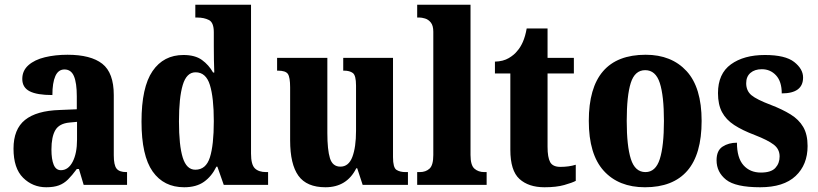

<svg xmlns="http://www.w3.org/2000/svg" viewBox="-20 -780 3451 810"><path d="M175 10Q118 10 77.5 -30Q37 -70 37 -153Q37 -235 85.5 -274Q134 -313 232 -316L304 -319V-374Q304 -430 292 -458.5Q280 -487 252 -487Q226 -487 213.5 -459Q201 -431 201 -379Q136 -379 105 -395Q74 -411 74 -447Q74 -482 100 -505Q126 -528 169.5 -538.5Q213 -549 265 -549Q363 -549 411.5 -511Q460 -473 460 -379V-125Q460 -84 471.5 -69Q483 -54 513 -54H516V0H333L313 -67H304Q284 -40 267 -23Q250 -6 228.5 2Q207 10 175 10ZM237 -62Q268 -62 286.5 -97.5Q305 -133 305 -191V-266L273 -263Q230 -259 213.5 -231Q197 -203 197 -149Q197 -108 206.5 -85Q216 -62 237 -62Z M757 10Q671 10 624 -56.5Q577 -123 577 -267Q577 -412 623.5 -480Q670 -548 754 -548Q803 -548 832 -527Q861 -506 879 -474H884Q883 -497 882.5 -527Q882 -557 882 -585V-644Q882 -685 861.5 -695.5Q841 -706 812 -706H804V-760H1039V-132Q1039 -86 1055 -70Q1071 -54 1103 -54H1111V0H924L897 -77H893Q873 -36 840.5 -13Q808 10 757 10ZM804 -64Q849 -64 865.5 -116Q882 -168 882 -269Q882 -368 865.5 -421.5Q849 -475 805 -475Q767 -475 751 -421.5Q735 -368 735 -268Q735 -166 751 -115Q767 -64 804 -64Z M1353 10Q1274 10 1239 -38.5Q1204 -87 1204 -188V-411Q1204 -454 1194.5 -468Q1185 -482 1152 -482H1149V-536H1361V-219Q1361 -148 1372 -112.5Q1383 -77 1416 -77Q1451 -77 1466.5 -118Q1482 -159 1482 -228V-419Q1482 -462 1468.5 -472Q1455 -482 1431 -482H1428V-536H1638V-117Q1638 -73 1652.5 -63.5Q1667 -54 1691 -54H1701V0H1510L1487 -70H1483Q1443 10 1353 10Z M1740 0V-54H1751Q1776 -54 1792 -68.5Q1808 -83 1808 -126V-646Q1808 -672 1797.5 -685Q1787 -698 1773 -702Q1759 -706 1751 -706H1740V-760H1965V-126Q1965 -83 1981.5 -68.5Q1998 -54 2023 -54H2033V0Z M2277 10Q2210 10 2171.5 -25Q2133 -60 2133 -148V-470H2068V-520Q2103 -521 2126.5 -535Q2150 -549 2162 -565Q2175 -579 2185.5 -602.5Q2196 -626 2202 -660H2290V-536H2401V-470H2290V-161Q2290 -116 2301 -96Q2312 -76 2344 -76Q2380 -76 2409 -85V-17Q2394 -9 2360.5 0.5Q2327 10 2277 10Z M2701 10Q2590 10 2527 -59.5Q2464 -129 2464 -270Q2464 -549 2704 -549Q2813 -549 2876.5 -480Q2940 -411 2940 -270Q2940 -129 2879.5 -59.5Q2819 10 2701 10ZM2703 -54Q2746 -54 2763.5 -109Q2781 -164 2781 -270Q2781 -376 2763.5 -430Q2746 -484 2702 -484Q2658 -484 2641 -430Q2624 -376 2624 -270Q2624 -164 2641.5 -109Q2659 -54 2703 -54Z M3187 10Q3083 10 3043 -22Q3003 -54 3003 -104Q3003 -145 3028.5 -161.5Q3054 -178 3089 -178Q3089 -114 3116.5 -83Q3144 -52 3190 -52Q3233 -52 3251 -71.5Q3269 -91 3269 -120Q3269 -151 3244 -170Q3219 -189 3165 -210Q3112 -230 3077.5 -252.5Q3043 -275 3026 -307Q3009 -339 3009 -387Q3009 -469 3063.5 -508.5Q3118 -548 3207 -548Q3293 -548 3330.5 -518.5Q3368 -489 3368 -453Q3368 -386 3278 -386Q3278 -436 3254 -462Q3230 -488 3194 -488Q3164 -488 3146 -472.5Q3128 -457 3128 -429Q3128 -397 3150 -378.5Q3172 -360 3233 -337Q3280 -319 3315 -297.5Q3350 -276 3368.5 -244.5Q3387 -213 3387 -164Q3387 -85 3336.5 -37.5Q3286 10 3187 10Z"/></svg>

Font: Noto Serif Georgian Condensed ExtraBold
Style: Regular
Weight: 800
Width: 3
Designer: Monotype Design Team, Akaki Razmadze
Foundry: Google LLC
Version: Version 2.003; ttfautohint (v1.8.4.7-5d5b)